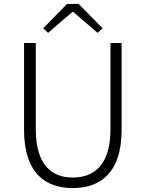

<svg xmlns="http://www.w3.org/2000/svg" viewBox="-20 -949 745 982"><path d="M352 13C483 13 602 -55 602 -285V-729H545V-288C545 -98 455 -41 352 -41C251 -41 163 -98 163 -288V-729H103V-285C103 -55 221 13 352 13ZM201 -804 226 -781 350 -888H355L479 -781L505 -804L382 -929H323Z"/></svg>

Font: Noto Sans Japanese Light
Style: Regular
Weight: 300
Designer: Ryoko NISHIZUKA (kana & ideographs); Paul D. Hunt (Latin, Greek & Cyrillic); Wenlong ZHANG (bopomofo); Sandoll Communica
Foundry: Adobe Systems Incorporated
Version: Version 1.000;PS 1;hotconv 1.0.78;makeotf.lib2.5.61930